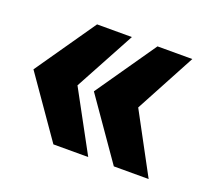

<svg xmlns="http://www.w3.org/2000/svg" viewBox="-81 -615 699 627"><g transform="rotate(20 269.0 -301.5)"><path d="M158 -93 13 -301 158 -510H279L166 -301L279 -93ZM368 -93 223 -301 368 -510H489L377 -301L489 -93Z"/></g></svg>

Font: Saira SemiExpanded ExtraBold
Style: Regular
Weight: 800
Width: 6
Designer: Hector Gatti with collaboration of the Omnibus-Type team
Foundry: Omnibus-Type
Version: Version 1.101